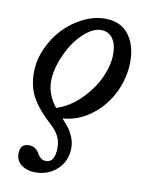

<svg xmlns="http://www.w3.org/2000/svg" viewBox="-72 -468 534 707"><g transform="rotate(10 194.5 -115.0)"><path d="M107.9 186Q78.1 186 57.1 171.1Q36.1 156.2 36.1 128.9Q36.1 91.8 68.8 91.8Q83.5 91.8 93.3 99.1Q103 106.4 107.2 115Q111.3 123.5 119.6 130.9Q127.9 138.2 140.1 138.2Q173.8 138.2 173.8 81.1Q173.8 37.6 134.8 2.9Q88.9 -37.6 64.5 -78.4Q40 -119.1 40 -175.8Q40 -221.2 59.8 -265.6Q79.6 -310.1 110.8 -342.8Q142.1 -375.5 182.9 -395.8Q223.6 -416 264.2 -416Q322.3 -416 352.5 -377.2Q382.8 -338.4 382.8 -274.9Q382.3 -215.3 355.5 -159.9Q328.6 -104.5 279.8 -67.6Q231 -30.8 172.9 -26.9Q189.5 -8.8 198.7 3.2Q208 15.1 216.1 34.7Q224.1 54.2 224.1 75.2Q224.1 102.1 212.2 126.5Q200.2 150.9 172.9 168.5Q145.5 186 107.9 186ZM107.9 -154.8Q107.9 -105 143.1 -61Q192.9 -76.7 233.6 -117.7Q274.4 -158.7 295.2 -205.3Q315.9 -252 315.9 -292Q315.9 -329.6 300.5 -350.8Q285.2 -372.1 256.8 -372.1Q231.9 -372.1 204.6 -351.1Q177.2 -330.1 156.2 -298.3Q135.3 -266.6 121.6 -227.8Q107.9 -189 107.9 -154.8Z"/></g></svg>

Font: Junicode SmCond Medium
Style: Italic
Weight: 500
Width: 4
Italic angle: -11°
Designer: Peter S. Baker
Version: Version 2.206